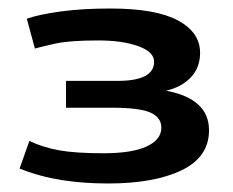

<svg xmlns="http://www.w3.org/2000/svg" viewBox="-20 -793 547 451"><path d="M26 -397 49 -462Q80 -447 118.5 -440Q157 -433 223 -433Q290 -433 324.5 -449Q359 -465 359 -493Q359 -517 333.5 -528.5Q308 -540 242 -540H135V-603H256Q342 -603 342 -648Q342 -671 305 -684.5Q268 -698 210 -698Q143 -698 109.5 -690.5Q76 -683 62 -679L43 -749Q71 -759 122 -766Q173 -773 239 -773Q346 -773 398 -745Q450 -717 450 -669Q450 -634 428 -611Q406 -588 370 -580Q471 -561 471 -487Q471 -424 406.5 -393Q342 -362 234 -362Q176 -362 125 -370Q74 -378 26 -397Z"/></svg>

Font: Georama Extended SemiBold
Style: Regular
Weight: 600
Width: 7
Designer: Jean-Baptiste Levee
Foundry: Production Type
Version: Version 1.000